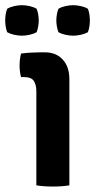

<svg xmlns="http://www.w3.org/2000/svg" viewBox="-48 -696 358 721"><path d="M212.5 0Q185.5 4.5 150.5 4.5Q116 4.5 88.5 0V-352.5Q88.5 -378.5 78.8 -392.5Q69 -406.5 43 -406.5H31Q25.5 -427.5 25.5 -449.5Q25.5 -460.5 26.8 -472Q28 -483.5 31 -495Q51 -497.5 70.8 -498.5Q90.5 -499.5 103.5 -499.5H120.5Q163 -499.5 187.8 -472.2Q212.5 -445 212.5 -398.5ZM-28.5 -619Q-28.5 -629 -26.8 -641.2Q-25 -653.5 -21 -663Q-10.5 -669.5 5 -673Q20.5 -676.5 34 -676.5Q48 -676.5 63.5 -673Q79 -669.5 89.5 -663Q93.5 -653.5 95.5 -641.2Q97.5 -629 97.5 -619Q97.5 -609.5 95.5 -597.2Q93.5 -585 89.5 -575Q79 -569 63.5 -565.5Q48 -562 34 -562Q20.5 -562 5 -565.5Q-10.5 -569 -21 -575Q-25 -585 -26.8 -597.2Q-28.5 -609.5 -28.5 -619ZM163.5 -619Q163.5 -629 165.5 -641.2Q167.5 -653.5 171.5 -663Q182 -669.5 197.5 -673Q213 -676.5 227 -676.5Q240.5 -676.5 256 -673Q271.5 -669.5 282 -663Q286 -653.5 287.8 -641.2Q289.5 -629 289.5 -619Q289.5 -609.5 287.8 -597.2Q286 -585 282 -575Q271.5 -569 256 -565.5Q240.5 -562 227 -562Q213 -562 197.5 -565.5Q182 -569 171.5 -575Q167.5 -585 165.5 -597.2Q163.5 -609.5 163.5 -619Z"/></svg>

Font: Signika Negative Light SemiBold
Style: Regular
Weight: 600
Version: Version 2.001